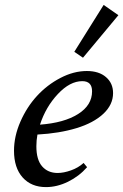

<svg xmlns="http://www.w3.org/2000/svg" viewBox="-20 -745 498 776"><path d="M315.4 -511.7 280.3 -535.6 398.9 -725.1 458.5 -683.6ZM166 11.2Q106.4 11.2 71.5 -27.8Q36.6 -66.9 36.6 -135.7Q36.6 -194.3 62.5 -253.4Q88.4 -312.5 129.4 -357.2Q170.4 -401.9 224.1 -429.9Q277.8 -458 331.1 -458Q379.9 -458 408.4 -433.3Q437 -408.7 437 -368.7Q437 -321.8 397.5 -284.9Q357.9 -248 289.1 -227.1Q220.2 -206.1 131.3 -201.2Q127 -177.7 127 -153.8Q127 -99.1 150.4 -72.5Q173.8 -45.9 212.9 -45.9Q237.3 -45.9 266.8 -56.4Q296.4 -66.9 317.9 -86.4L332 -69.3Q299.3 -32.2 254.9 -10.5Q210.4 11.2 166 11.2ZM312.5 -417Q262.7 -417 213.9 -365Q165 -313 141.6 -241.2Q239.3 -248.5 295.7 -284.2Q352.1 -319.8 352.1 -376Q352.1 -417 312.5 -417Z"/></svg>

Font: Elstob 8pt Medium
Style: Italic
Weight: 500
Italic angle: -20°
Designer: Peter S. Baker
Version: Version 1.015